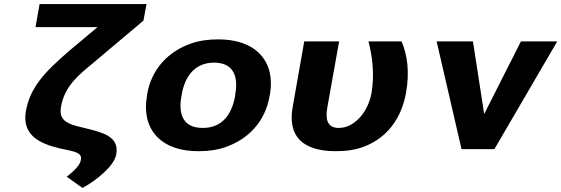

<svg xmlns="http://www.w3.org/2000/svg" viewBox="-20 -731 2751 941"><path d="M698 -711H174L154 -598H458L317 -480C287 -454 260 -429 236 -406C176 -347 124 -282 107 -187C87 -71 169 -28 276 -3L319 6C354 14 384 23 376 53C375 63 369 75 357 89C345 103 328 119 307 135L384 190C421 171 459 143 489 115C514 92 544 59 550 24C565 -63 481 -82 401 -102L356 -113C303 -128 268 -147 279 -208C297 -310 366 -364 435 -421L683 -630Z M701 -269 700 -259C693 -220 694 -185 701 -152C723 -58 803 10 953 10C1001 10 1045 4 1085 -10C1197 -49 1279 -134 1301 -259L1303 -269C1310 -308 1309 -343 1302 -376C1280 -470 1199 -538 1049 -538C1001 -538 957 -532 917 -518C805 -479 723 -394 701 -269ZM1133 -269 1132 -259C1117 -176 1073 -104 974 -104C874 -104 854 -175 869 -259L871 -269C885 -351 931 -424 1029 -424C1128 -424 1148 -352 1133 -269Z M1626 10C1678 10 1724 3 1763 -12C1875 -54 1947 -148 1970 -276C1988 -378 1977 -461 1948 -528H1786C1805 -453 1816 -371 1801 -276C1793 -231 1773 -189 1747 -159C1723 -132 1688 -104 1640 -104C1581 -104 1575 -151 1584 -203L1642 -528H1471L1414 -204C1390 -65 1461 10 1626 10Z M2353 -172 2298 -528H2120L2242 0H2403L2711 -528H2533Z"/></svg>

Font: Asimov
Style: XWidIt
Weight: 500
Designer: Google
Version: Version 2.000980; 2014